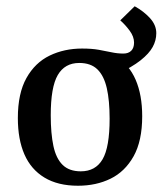

<svg xmlns="http://www.w3.org/2000/svg" viewBox="-20 -583 519 613"><path d="M242 -428Q307 -428 349.5 -402.5Q392 -377 413 -328.5Q434 -280 434 -212Q434 -133 406.5 -84Q379 -35 333 -12.5Q287 10 229 10Q165 10 122 -16Q79 -42 58 -90Q37 -138 37 -206Q37 -285 64.5 -334Q92 -383 138.5 -405.5Q185 -428 242 -428ZM233 -382Q187 -382 164.5 -343.5Q142 -305 142 -215Q142 -157 150.5 -117Q159 -77 180 -56.5Q201 -36 238 -36Q285 -36 307.5 -74.5Q330 -113 330 -204Q330 -262 321 -301.5Q312 -341 291 -361.5Q270 -382 233 -382ZM355 -347 242 -428Q273 -428 295.5 -424Q318 -420 336.5 -416Q355 -412 374 -412Q390 -412 399 -421Q408 -430 408 -447Q408 -466 394 -485Q380 -504 364 -518L410 -563Q439 -547 459 -525Q479 -503 479 -477Q479 -454 467.5 -433Q456 -412 429 -390.5Q402 -369 355 -347Z"/></svg>

Font: Yrsa Medium
Style: Regular
Weight: 500
Designer: Anna Giedrys (Yrsa+Rasa design), David Brezina (Yrsa art-direction, Rasa art-direction, design)
Foundry: Rosetta Type Foundry
Version: Version 2.004